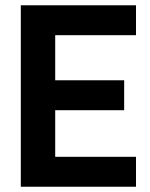

<svg xmlns="http://www.w3.org/2000/svg" viewBox="-20 -710 572 730"><path d="M189.9 -404.8H452.1V-291H189.9V-113.8H497.1V0H59.1V-689.9H497.1V-576.2H189.9Z"/></svg>

Font: D-DIN-PRO
Style: Bold
Weight: 700
Designer: Charles Nix
Foundry: Datto Inc.
Version: Version 1.000;hotconv 1.0.109;makeotfexe 2.5.65596